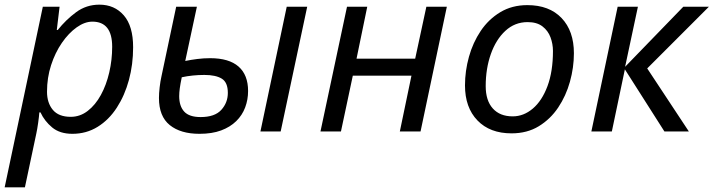

<svg xmlns="http://www.w3.org/2000/svg" viewBox="-42 -565 3066 825"><path d="M-22 240 142 -536H214L202 -436H206Q241 -480 285 -512.5Q329 -545 385 -545Q450 -545 490 -499Q530 -453 530 -362Q530 -288 512 -221.5Q494 -155 460 -102.5Q426 -50 377.5 -20Q329 10 269 10Q215 10 182 -17.5Q149 -45 132 -82H127Q126 -66 122 -37.5Q118 -9 114 9L65 240ZM262 -63Q302 -63 335 -88.5Q368 -114 391.5 -157Q415 -200 427.5 -254Q440 -308 440 -364Q440 -472 355 -472Q322 -472 287.5 -447.5Q253 -423 224 -381Q195 -339 177.5 -285Q160 -231 160 -171Q160 -123 185 -93Q210 -63 262 -63Z M641 -144Q641 -164 644 -190Q647 -216 652 -238L715 -536H804L754 -303Q778 -308 805.5 -311.5Q833 -315 861 -315Q942 -315 983 -279Q1024 -243 1024 -174Q1024 -137 1011.5 -103.5Q999 -70 973 -44.5Q947 -19 908 -4.5Q869 10 815 10Q734 10 687.5 -27.5Q641 -65 641 -144ZM1077 0 1190 -536H1278L1164 0ZM728 -152Q728 -109 749.5 -85.5Q771 -62 820 -62Q881 -62 909 -93Q937 -124 937 -166Q937 -211 911 -227Q885 -243 836 -243Q811 -243 786.5 -240.5Q762 -238 739 -233Q733 -204 730.5 -185.5Q728 -167 728 -152Z M1449 -536H1536L1490 -313H1742L1790 -536H1878L1765 0H1676L1726 -240H1474L1423 0H1335Z M2156 8Q2063 8 2009.5 -47.5Q1956 -103 1956 -198Q1956 -260 1973 -321Q1990 -382 2023.5 -432Q2057 -482 2107.5 -512.5Q2158 -543 2224 -543Q2318 -543 2371 -487.5Q2424 -432 2424 -336Q2424 -275 2407 -214Q2390 -153 2356.5 -103Q2323 -53 2273 -22.5Q2223 8 2156 8ZM2161 -65Q2208 -65 2247.5 -98.5Q2287 -132 2310.5 -195Q2334 -258 2334 -346Q2334 -376 2323.5 -404.5Q2313 -433 2289 -451.5Q2265 -470 2225 -470Q2170 -470 2129.5 -432.5Q2089 -395 2067 -332.5Q2045 -270 2045 -195Q2045 -133 2075.5 -99Q2106 -65 2161 -65Z M2612 -536H2699L2644 -278L2894 -536H3004L2739 -271L2918 0H2813L2643 -267L2587 0H2499Z"/></svg>

Font: BC Sans
Style: Italic
Weight: 400
Italic angle: -12°
Designer: Monotype Design Team
Designer: Province of B.C.
Foundry: Monotype Imaging Inc.
Version: Version 2.000;GOOG;noto-source:20170915:90ef993387c0